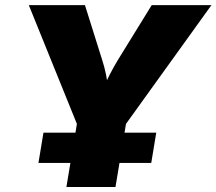

<svg xmlns="http://www.w3.org/2000/svg" viewBox="-20 -748 866 768"><path d="M245.6 0 287.6 -252.4 95.2 -727.5H319.8L388.2 -509.8Q397.9 -480.5 404.1 -449.5Q410.2 -418.5 415 -380.4H386.2Q403.3 -418.5 418.9 -449.5Q434.6 -480.5 452.6 -509.8L586.9 -727.5H825.7L483.9 -252.4L441.9 0ZM133.8 -96.2 153.8 -217.3H605L585 -96.2Z"/></svg>

Font: Inter 16pt Black
Style: Italic
Weight: 900
Italic angle: -9.3988°
Version: Version 4.001;git-66647c0bb